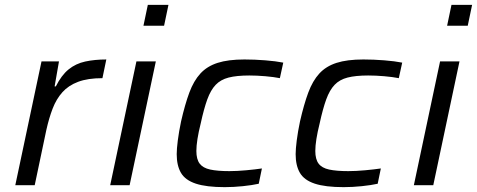

<svg xmlns="http://www.w3.org/2000/svg" viewBox="-20 -763 1965 791"><path d="M43 0 151 -510H223L205 -407H210Q233 -453 262.5 -477Q292 -501 331 -509.5Q370 -518 418 -518L402 -441Q342 -441 302 -426Q262 -411 237 -383Q212 -355 197 -316Q182 -277 171 -228L123 0Z M571 -657 589 -743H674L656 -657ZM434 0 542 -510H622L514 0Z M906 8Q830 8 786.5 -6.5Q743 -21 725.5 -51Q708 -81 708 -128Q708 -149 712.5 -184.5Q717 -220 726 -263Q742 -333 760 -381.5Q778 -430 805.5 -460Q833 -490 876.5 -504Q920 -518 987 -518Q1029 -518 1073 -514.5Q1117 -511 1147 -505L1133 -441Q1108 -446 1073 -449Q1038 -452 1007 -452Q955 -452 922 -443.5Q889 -435 868.5 -413.5Q848 -392 834 -353.5Q820 -315 807 -255Q798 -219 793.5 -190.5Q789 -162 789 -141Q789 -107 802.5 -89Q816 -71 846 -64.5Q876 -58 925 -58Q956 -58 994 -61.5Q1032 -65 1059 -69L1046 -6Q1019 0 980.5 4Q942 8 906 8Z M1396 8Q1320 8 1276.5 -6.5Q1233 -21 1215.5 -51Q1198 -81 1198 -128Q1198 -149 1202.5 -184.5Q1207 -220 1216 -263Q1232 -333 1250 -381.5Q1268 -430 1295.5 -460Q1323 -490 1366.5 -504Q1410 -518 1477 -518Q1519 -518 1563 -514.5Q1607 -511 1637 -505L1623 -441Q1598 -446 1563 -449Q1528 -452 1497 -452Q1445 -452 1412 -443.5Q1379 -435 1358.5 -413.5Q1338 -392 1324 -353.5Q1310 -315 1297 -255Q1288 -219 1283.5 -190.5Q1279 -162 1279 -141Q1279 -107 1292.5 -89Q1306 -71 1336 -64.5Q1366 -58 1415 -58Q1446 -58 1484 -61.5Q1522 -65 1549 -69L1536 -6Q1509 0 1470.5 4Q1432 8 1396 8Z M1822 -657 1840 -743H1925L1907 -657ZM1685 0 1793 -510H1873L1765 0Z"/></svg>

Font: Saira SemiExpanded
Style: Italic
Weight: 400
Width: 6
Italic angle: -12°
Designer: Hector Gatti with collaboration of the Omnibus-Type team
Foundry: Omnibus-Type
Version: Version 1.101